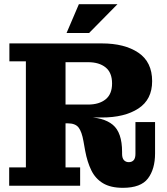

<svg xmlns="http://www.w3.org/2000/svg" viewBox="-20 -890 798 920"><path d="M24 0V-88H104V-596H25V-682H294V-88H364V0ZM569 10Q510 10 473.5 -12Q437 -34 417.5 -74Q398 -114 388 -168L380 -213Q372 -259 356.5 -279Q341 -299 305 -299H294V-329H386Q476 -329 520.5 -292Q565 -255 565 -162V-153Q565 -132 574 -122.5Q583 -113 597 -113Q612 -113 620.5 -122.5Q629 -132 629 -153V-305H723V-155Q723 -80 689 -35Q655 10 569 10ZM294 -299V-389H402Q455 -389 486 -414Q517 -439 517 -490Q517 -542 486 -567Q455 -592 402 -592H294V-682H468Q577 -682 643 -637.5Q709 -593 709 -501Q709 -413 643 -370Q577 -327 468 -327H371L343 -299ZM299 -732 358 -870H543L407 -732Z"/></svg>

Font: Montagu Slab 144pt
Style: Bold
Weight: 700
Designer: Florian Karsten
Foundry: Florian Karsten
Version: Version 1.000